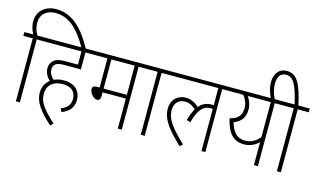

<svg xmlns="http://www.w3.org/2000/svg" viewBox="-112 -1247 2885 1729"><g transform="rotate(15 1330.5 -383.0)"><path d="M88 -587V0H125V-587H228V-622H122C105 -650 90 -687 90 -732C90 -814 146 -861 228 -861C349 -861 439 -785 536 -615H576C484 -786 380 -896 225 -896C123 -896 52 -831 52 -739C52 -690 67 -652 83 -622H0V-587Z M494 -44 509 -12C577 -40 616 -79 616 -155C616 -225 572 -294 458 -294C424 -294 393 -288 366 -275C343 -295 322 -324 322 -358C322 -378 327 -394 337 -405C352 -422 375 -429 420 -429H579V-587H682V-622H214V-587H542V-464H426C359 -464 329 -451 308 -426C293 -410 285 -389 285 -361C285 -316 309 -282 335 -256C298 -228 275 -186 275 -131C275 -47 329 28 441 130L467 106C337 -14 313 -64 313 -131C313 -207 364 -259 457 -259C545 -259 579 -214 579 -152C579 -92 543 -62 494 -44Z M1075 -587H1178V-622H668V-587H784V-315H758C727 -315 717 -301 717 -283C717 -252 754 -202 789 -202C808 -202 821 -214 821 -244V-280H1038V0H1075ZM1038 -587V-315H821V-587Z M1289 -587H1392V-622H1164V-587H1252V0H1289Z M1378 -587H1818V-427C1812 -428 1805 -428 1798 -428C1753 -428 1714 -412 1683 -375C1646 -407 1609 -428 1558 -428C1497 -428 1426 -389 1426 -288C1426 -189 1499 -103 1616 9L1642 -14C1520 -132 1463 -200 1463 -287C1463 -348 1497 -392 1561 -392C1601 -392 1630 -376 1662 -347C1645 -318 1630 -281 1618 -235L1654 -225C1689 -359 1740 -394 1797 -394C1805 -394 1812 -393 1818 -392V0H1854V-587H1957V-622H1378Z M2447 -622H1944V-587H2050C2075 -555 2093 -519 2093 -473C2093 -406 2062 -369 1986 -350C2016 -219 2071 -157 2171 -157C2231 -157 2276 -184 2307 -213V0H2344V-587H2447ZM2030 -325C2092 -349 2131 -392 2131 -470C2131 -515 2114 -555 2093 -587H2307V-261C2271 -217 2227 -192 2171 -192C2093 -192 2055 -241 2030 -325Z M2300 -615H2337C2315 -662 2300 -702 2300 -760C2300 -820 2323 -861 2379 -861C2440 -861 2479 -807 2519 -622H2433V-587H2521V0H2558V-587H2661V-622H2555C2514 -806 2475 -896 2376 -896C2301 -896 2262 -838 2262 -764C2262 -708 2279 -660 2300 -615Z"/></g></svg>

Font: Noto Sans Devanagari UI SemiCondensed ExtraLight
Style: Regular
Weight: 200
Width: 4
Designer: Jelle Bosma - Monotype Design Team
Foundry: Monotype Imaging Inc.
Version: Version 2.004